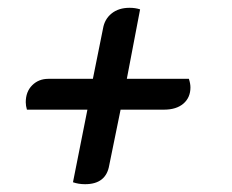

<svg xmlns="http://www.w3.org/2000/svg" viewBox="-20 -482 594 492"><path d="M198 -10Q181 -10 167 -15L204 -201H49Q46 -211 46 -220Q46 -247 62.5 -263.5Q79 -280 104 -280H218L244 -409Q248 -433 266 -447.5Q284 -462 312 -462Q327 -462 339 -458L305 -280H464Q468 -268 468 -258Q468 -232 450 -216.5Q432 -201 400 -201H289L260 -59Q252 -10 198 -10Z"/></svg>

Font: Sansita Swashed
Style: Regular
Weight: 400
Designer: Pablo Cosgaya
Foundry: Omnibus-Type
Version: Version 1.003; ttfautohint (v1.8.3)